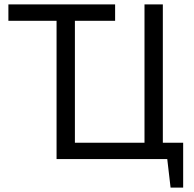

<svg xmlns="http://www.w3.org/2000/svg" viewBox="-20 -720 878 869"><path d="M809 129H752L737 0H236V-626H18V-700H501V-626H319V-74H634V-700H717V-74H809Z"/></svg>

Font: PTSans
Style: Regular
Weight: 400
Designer: A.Korolkova, O.Umpeleva, V.Yefimov
Foundry: ParaType Ltd
Version: Version 2.003W OFL